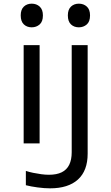

<svg xmlns="http://www.w3.org/2000/svg" viewBox="-20 -782 603 1047"><path d="M253 245Q222 245 185 240Q148 235 121 228V150Q139 156 161 160.5Q183 165 205 168Q227 171 247 171Q289 171 316.5 157.5Q344 144 357.5 116.5Q371 89 371 48V-536H458V56Q458 149 405 197Q352 245 253 245ZM109 0V-536H196V0ZM153 -633Q127 -633 110 -649Q93 -665 93 -698Q93 -730 110 -746Q127 -762 153 -762Q179 -762 196.5 -746Q214 -730 214 -698Q214 -664 196 -648.5Q178 -633 153 -633ZM410 -633Q384 -633 367 -649Q350 -665 350 -698Q350 -730 367 -746Q384 -762 410 -762Q436 -762 453.5 -746Q471 -730 471 -698Q471 -664 453 -648.5Q435 -633 410 -633Z"/></svg>

Font: Noto Sans Mono SemiCondensed
Style: Regular
Weight: 400
Width: 4
Designer: Monotype Design Team
Foundry: Monotype Imaging Inc.
Version: Version 2.010